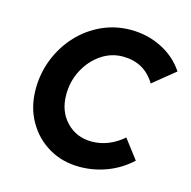

<svg xmlns="http://www.w3.org/2000/svg" viewBox="-83 -590 681 683"><g transform="rotate(15 258.0 -249.0)"><path d="M267 10Q203 10 153 -19.5Q103 -49 74 -100.5Q45 -152 45 -217Q45 -277 66.5 -330Q88 -383 125.5 -423Q163 -463 212.5 -485.5Q262 -508 318 -508Q380 -508 432.5 -481.5Q485 -455 516 -408L435 -342Q395 -409 315 -409Q272 -409 235.5 -384Q199 -359 177 -317.5Q155 -276 155 -226Q155 -165 192 -126.5Q229 -88 285 -88Q317 -88 346.5 -100Q376 -112 401 -134L455 -63Q416 -27 367.5 -8.5Q319 10 267 10Z"/></g></svg>

Font: Red Hat Text Medium
Style: Italic
Weight: 500
Italic angle: -12°
Designer: Pentagram, MCKL
Foundry: Pentagram, MCKL
Version: Version 1.023; ttfautohint (v1.8.3)